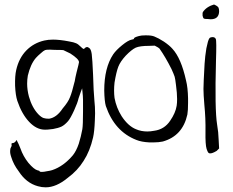

<svg xmlns="http://www.w3.org/2000/svg" viewBox="-20 -635 1019 839"><path d="M173.8 -458Q190.4 -461.9 211.9 -461.9Q241.2 -461.9 281.2 -454.1Q303.7 -450.2 311.5 -446.3Q320.3 -443.4 333 -430.7Q345.7 -418 347.7 -421.9Q358.4 -434.6 369.1 -425.8Q377.9 -420.9 380.9 -398.4Q383.8 -375 386.7 -308.6Q388.7 -235.4 392.6 -194.3Q395.5 -169.9 395.5 -139.6Q395.5 -125 394.5 -109.4Q392.6 -59.6 386.7 -34.2Q373 25.4 345.7 67.4Q319.3 110.4 275.4 142.6Q225.6 183.6 179.7 183.6Q162.1 183.6 145.5 178.7Q94.7 165 61.5 113.3Q39.1 84 29.3 51.8Q23.4 35.2 24.4 23.4Q24.4 13.7 28.3 7.8Q32.2 2 30.3 -3.9Q29.3 -9.8 35.2 -9.8Q42 -9.8 48.8 -17.6Q50.8 -22.5 52.7 -22.5Q53.7 -22.5 55.7 -16.6Q59.6 -10.7 69.3 13.7Q81.1 47.9 104.5 77.1Q128.9 105.5 144.5 109.4Q153.3 110.4 153.3 114.3Q154.3 116.2 163.1 116.2Q171.9 116.2 184.6 113.3Q199.2 111.3 208 108.4Q257.8 91.8 298.8 43Q313.5 24.4 324.2 -6.8Q334 -38.1 339.8 -70.3Q342.8 -88.9 342.8 -148.4Q343.8 -208 340.8 -229.5Q339.8 -236.3 338.9 -249Q336.9 -245.1 333 -233.4Q329.1 -221.7 323.2 -205.1Q319.3 -186.5 303.7 -152.3Q288.1 -118.2 277.3 -105.5Q262.7 -88.9 249 -82Q234.4 -75.2 211.9 -71.3Q181.6 -67.4 175.8 -68.4Q139.6 -68.4 107.4 -102.5Q75.2 -136.7 55.7 -194.3Q47.9 -217.8 45.9 -260.7Q44.9 -303.7 50.8 -329.1Q62.5 -380.9 94.7 -414.1Q127 -447.3 173.8 -458ZM287.1 -401.4Q279.3 -405.3 256.8 -416Q248 -417 219.7 -417Q207 -418 198.2 -418Q180.7 -418 176.8 -416Q169.9 -413.1 158.2 -402.3Q145.5 -391.6 136.7 -381.8Q113.3 -354.5 101.6 -304.7Q98.6 -287.1 98.6 -269.5Q98.6 -242.2 106.4 -212.9Q120.1 -164.1 148.4 -134.8Q161.1 -122.1 170.9 -119.1Q179.7 -116.2 194.3 -116.2Q227.5 -121.1 253.9 -161.1Q278.3 -189.5 286.1 -210.9Q294.9 -232.4 304.7 -273.4Q304.7 -274.4 306.6 -280.3Q307.6 -286.1 309.6 -296.9Q312.5 -308.6 314.5 -318.4Q325.2 -359.4 325.2 -363.3Q325.2 -377 287.1 -401.4Z M586.9 -477.5Q596.7 -480.5 614.3 -480.5Q617.2 -480.5 620.1 -480.5Q642.6 -480.5 654.3 -475.6Q671.9 -468.8 696.3 -453.1Q720.7 -436.5 733.4 -421.9Q771.5 -380.9 793 -283.2Q800.8 -252.9 801.8 -205.1Q801.8 -194.3 801.8 -185.5Q801.8 -152.3 798.8 -134.8Q778.3 -41 691.4 -16.6Q673.8 -12.7 650.4 -12.7Q641.6 -12.7 632.8 -12.7Q597.7 -14.6 576.2 -23.4Q480.5 -60.5 442.4 -171.9Q436.5 -192.4 435.5 -239.3Q435.5 -338.9 474.6 -397.5Q487.3 -416 513.7 -437.5Q540 -459 555.7 -461.9Q565.4 -462.9 565.4 -466.8Q565.4 -471.7 586.9 -477.5ZM676.8 -422.9Q669.9 -428.7 665 -430.7Q661.1 -432.6 656.2 -435.5Q647.5 -435.5 630.9 -434.6Q591.8 -434.6 573.2 -426.8Q554.7 -418 529.3 -391.6Q505.9 -366.2 497.1 -343.8Q488.3 -321.3 480.5 -274.4Q478.5 -255.9 478.5 -239.3Q478.5 -222.7 480.5 -207Q488.3 -164.1 511.7 -127Q540 -84 574.2 -70.3Q596.7 -60.5 624 -60.5Q637.7 -60.5 653.3 -63.5Q698.2 -69.3 723.6 -107.4Q747.1 -141.6 752 -172.9Q753.9 -184.6 753.9 -202.1Q753.9 -227.5 749 -263.7Q746.1 -289.1 743.2 -299.8Q739.3 -311.5 729.5 -333Q703.1 -385.7 676.8 -422.9Z M901.4 -610.4Q913.1 -615.2 915 -615.2Q917 -615.2 926.8 -609.4Q933.6 -605.5 935.5 -599.6Q937.5 -593.8 937.5 -585Q936.5 -550.8 900.4 -550.8Q895.5 -550.8 889.6 -551.8Q874 -551.8 871.1 -553.7Q867.2 -556.6 865.2 -566.4Q865.2 -570.3 865.2 -573.2Q865.2 -576.2 865.2 -579.1Q867.2 -585 875 -592.8Q885.7 -603.5 901.4 -610.4ZM894.5 -466.8Q896.5 -471.7 907.2 -472.7Q908.2 -472.7 910.2 -472.7Q918.9 -472.7 922.9 -464.8Q926.8 -458 923.8 -369.1Q918 -156.2 928.7 -90.8Q934.6 -57.6 935.5 -23.4Q936.5 -10.7 937.5 13.7Q935.5 16.6 926.8 24.4Q907.2 36.1 897.5 35.2Q897.5 35.2 896.5 35.2Q891.6 34.2 889.6 31.2Q886.7 27.3 882.8 15.6Q877 -2.9 877.9 -59.6Q878.9 -118.2 873 -176.8Q869.1 -222.7 869.1 -246.1Q869.1 -269.5 874 -356.4Q876 -388.7 881.8 -423.8Q888.7 -459 894.5 -466.8Z"/></svg>

Font: Yahfie
Style: Heavy
Weight: 600
Designer: Joe Palazzolo
Foundry: jozolo LLC
Version: Version 001.000